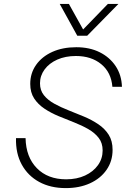

<svg xmlns="http://www.w3.org/2000/svg" viewBox="-20 -952 690 984"><path d="M317 12Q239 12 181 -19.5Q123 -51 91.5 -108.5Q60 -166 62 -244H111Q113 -147 169 -90Q225 -33 319 -33Q374 -33 416 -52.5Q458 -72 482 -105.5Q506 -139 506 -181Q506 -219 486 -245Q466 -271 433 -290Q400 -309 360.5 -324.5Q321 -340 281 -356.5Q241 -373 208 -395Q175 -417 155 -447.5Q135 -478 135 -522Q135 -577 165 -619.5Q195 -662 248 -686Q301 -710 371 -710Q439 -710 490.5 -684.5Q542 -659 572.5 -613.5Q603 -568 605 -507H556Q550 -581 499 -623Q448 -665 369 -665Q315 -665 273.5 -646.5Q232 -628 208.5 -596Q185 -564 185 -525Q185 -489 205 -464Q225 -439 258.5 -420.5Q292 -402 331.5 -386.5Q371 -371 410.5 -354.5Q450 -338 483.5 -315.5Q517 -293 537 -261.5Q557 -230 557 -184Q557 -126 526 -81.5Q495 -37 441 -12.5Q387 12 317 12ZM286 -932H333L406 -801L533 -932H587L427 -769H376Z"/></svg>

Font: Azeret Mono Thin Thin
Style: Italic
Weight: 250
Italic angle: -12°
Version: Version 1.002